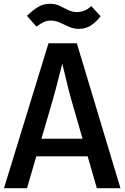

<svg xmlns="http://www.w3.org/2000/svg" viewBox="-20 -997 660 1017"><path d="M1 0 237 -768H387L618 0H493L355 -478Q349 -498 341.5 -529.5Q334 -561 325.5 -595.5Q317 -630 309.5 -661.5Q302 -693 297 -713H323Q318 -693 310 -661Q302 -629 293 -593.5Q284 -558 275.5 -526Q267 -494 261 -473L123 0ZM143 -169V-262H466V-169ZM463 -965 513 -911Q492 -883 463.5 -863.5Q435 -844 398 -844Q370 -844 345.5 -855Q321 -866 297.5 -877Q274 -888 248 -888Q229 -888 211.5 -880Q194 -872 173 -856L123 -913Q148 -938 177.5 -957.5Q207 -977 245 -977Q274 -977 297 -965.5Q320 -954 342 -943.5Q364 -933 388 -933Q407 -933 427.5 -941Q448 -949 463 -965Z"/></svg>

Font: Yaldevi SemiBold
Style: Regular
Weight: 600
Designer: Sol Matas, Rajitha Manaperi, Kosala Senevirathne
Foundry: Mooniak
Version: Version 1.100